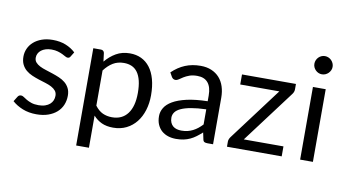

<svg xmlns="http://www.w3.org/2000/svg" viewBox="-85 -938 2380 1318"><g transform="rotate(10 1105.5 -279.5)"><path d="M363 -423Q357 -412 344.5 -412Q337 -412 327.5 -417.5Q318 -423 304.2 -429.8Q290.5 -436.5 271.5 -442.2Q252.5 -448 226.5 -448Q204 -448 186 -442.2Q168 -436.5 155.2 -426.5Q142.5 -416.5 135.8 -403.2Q129 -390 129 -374.5Q129 -355 140.2 -342Q151.5 -329 170 -319.5Q188.5 -310 212 -302.8Q235.5 -295.5 260.2 -287.2Q285 -279 308.5 -269Q332 -259 350.5 -244Q369 -229 380.2 -207.2Q391.5 -185.5 391.5 -155Q391.5 -120 379 -90.2Q366.5 -60.5 342 -38.8Q317.5 -17 282 -4.5Q246.5 8 200 8Q147 8 104 -9.2Q61 -26.5 31 -53.5L52 -87.5Q56 -94 61.5 -97.5Q67 -101 76 -101Q85 -101 95 -94Q105 -87 119.2 -78.5Q133.5 -70 153.8 -63Q174 -56 204.5 -56Q230.5 -56 250 -62.8Q269.5 -69.5 282.5 -81Q295.5 -92.5 301.8 -107.5Q308 -122.5 308 -139.5Q308 -160.5 296.8 -174.2Q285.5 -188 267 -197.8Q248.5 -207.5 224.8 -214.8Q201 -222 176.2 -230Q151.5 -238 127.8 -248.2Q104 -258.5 85.5 -274Q67 -289.5 55.8 -312.2Q44.5 -335 44.5 -367.5Q44.5 -396.5 56.5 -423.2Q68.5 -450 91.5 -470.2Q114.5 -490.5 148 -502.5Q181.5 -514.5 224.5 -514.5Q274.5 -514.5 314.2 -498.8Q354 -483 383 -455.5Z M507 171.5V-506.5H560Q579 -506.5 584 -488L591.5 -428Q624 -467.5 665.8 -491.5Q707.5 -515.5 762 -515.5Q805.5 -515.5 841 -498.8Q876.5 -482 901.5 -449.2Q926.5 -416.5 940 -368Q953.5 -319.5 953.5 -256.5Q953.5 -200.5 938.5 -152.2Q923.5 -104 895.5 -68.8Q867.5 -33.5 826.8 -13.2Q786 7 735 7Q688 7 654.8 -8.5Q621.5 -24 596 -52.5V171.5ZM732.5 -443.5Q689 -443.5 656.2 -423.5Q623.5 -403.5 596 -367V-122Q620.5 -89 649.8 -75.5Q679 -62 715 -62Q785.5 -62 823.5 -112.5Q861.5 -163 861.5 -256.5Q861.5 -306 852.8 -341.5Q844 -377 827.5 -399.8Q811 -422.5 787 -433Q763 -443.5 732.5 -443.5Z M1431 0H1391.5Q1378.5 0 1370.5 -4Q1362.5 -8 1360 -21L1350 -68Q1330 -50 1311 -35.8Q1292 -21.5 1271 -11.8Q1250 -2 1226.2 3Q1202.5 8 1173.5 8Q1144 8 1118.2 -0.2Q1092.5 -8.5 1073.5 -25Q1054.5 -41.5 1043.2 -66.8Q1032 -92 1032 -126.5Q1032 -156.5 1048.5 -184.2Q1065 -212 1101.8 -233.5Q1138.5 -255 1198 -268.8Q1257.5 -282.5 1343.5 -284.5V-324Q1343.5 -383 1318.2 -413.2Q1293 -443.5 1243.5 -443.5Q1211 -443.5 1188.8 -435.2Q1166.5 -427 1150.2 -416.8Q1134 -406.5 1122.2 -398.2Q1110.5 -390 1099 -390Q1090 -390 1083.2 -394.8Q1076.5 -399.5 1072.5 -406.5L1056.5 -435Q1098.5 -475.5 1147 -495.5Q1195.5 -515.5 1254.5 -515.5Q1297 -515.5 1330 -501.5Q1363 -487.5 1385.5 -462.5Q1408 -437.5 1419.5 -402Q1431 -366.5 1431 -324ZM1200 -54.5Q1223.5 -54.5 1243 -59.2Q1262.5 -64 1279.8 -72.8Q1297 -81.5 1312.8 -94Q1328.5 -106.5 1343.5 -122.5V-228Q1282 -226 1239 -218.2Q1196 -210.5 1169 -198Q1142 -185.5 1129.8 -168.5Q1117.5 -151.5 1117.5 -130.5Q1117.5 -110.5 1124 -96Q1130.5 -81.5 1141.5 -72.2Q1152.5 -63 1167.5 -58.8Q1182.5 -54.5 1200 -54.5Z M1919.5 -468.5Q1919.5 -459 1916 -450.2Q1912.5 -441.5 1907 -434.5L1633 -69.5H1909.5V0H1528V-37Q1528 -43.5 1531.2 -52.2Q1534.5 -61 1540.5 -69L1816 -436.5H1543.5V-506.5H1919.5Z M2127 -506.5V0H2038V-506.5ZM2147 -665.5Q2147 -652.5 2141.8 -641.2Q2136.5 -630 2127.8 -621.2Q2119 -612.5 2107.5 -607.5Q2096 -602.5 2083 -602.5Q2070 -602.5 2058.8 -607.5Q2047.5 -612.5 2038.8 -621.2Q2030 -630 2025 -641.2Q2020 -652.5 2020 -665.5Q2020 -678.5 2025 -690.2Q2030 -702 2038.8 -710.8Q2047.5 -719.5 2058.8 -724.5Q2070 -729.5 2083 -729.5Q2096 -729.5 2107.5 -724.5Q2119 -719.5 2127.8 -710.8Q2136.5 -702 2141.8 -690.2Q2147 -678.5 2147 -665.5Z"/></g></svg>

Font: Lato TR
Style: Regular
Weight: 400
Designer: Lukasz Dziedzic
Foundry: tyPoland Lukasz Dziedzic
Version: Version 1.104 2013